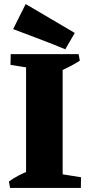

<svg xmlns="http://www.w3.org/2000/svg" viewBox="-20 -930 445 950"><path d="M109 0V-662H290V0ZM30 0 24 -32Q46 -48 71 -61Q96 -74 123 -85L124 0ZM240 0 243 -75 381 -53 380 0ZM170 -587 32 -609 33 -662H173ZM276 -577 275 -662H369L375 -630Q354 -616 329 -603Q304 -590 276 -577ZM303 -686Q241 -712 174.5 -737Q108 -762 45 -786L107 -910L350 -767Z"/></svg>

Font: Eczar
Style: Bold
Weight: 700
Designer: Vaibhav Singh
Foundry: Rosetta Type Foundry
Version: Version 2.000